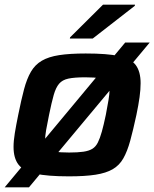

<svg xmlns="http://www.w3.org/2000/svg" viewBox="-29 -747 661 822"><path d="M-9 55 507 -565H612L95 55ZM266 8Q174 8 122.5 -3.5Q71 -15 50 -42.5Q29 -70 29 -118Q29 -144 34.5 -177.5Q40 -211 49 -255Q62 -320 74 -365Q86 -410 103.5 -440Q121 -470 150 -487Q179 -504 224.5 -511Q270 -518 338 -518Q430 -518 481 -507Q532 -496 552.5 -468Q573 -440 573 -391Q573 -364 568.5 -331Q564 -298 555 -255Q541 -190 528.5 -144.5Q516 -99 499 -69Q482 -39 453.5 -22.5Q425 -6 380 1Q335 8 266 8ZM267 -94Q304 -94 328 -97.5Q352 -101 366.5 -110Q381 -119 390 -137Q399 -155 407 -183.5Q415 -212 424 -255Q431 -292 435.5 -318.5Q440 -345 440 -363Q440 -386 430.5 -397Q421 -408 398.5 -412Q376 -416 336 -416Q290 -416 264 -410.5Q238 -405 224 -388.5Q210 -372 201 -340.5Q192 -309 181 -255Q173 -217 168.5 -190.5Q164 -164 164 -146Q164 -124 173 -113Q182 -102 205 -98Q228 -94 267 -94ZM270 -582 271 -587 412 -727H549L548 -722L368 -582Z"/></svg>

Font: Saira SemiExpanded SemiBold
Style: Italic
Weight: 600
Width: 6
Italic angle: -12°
Designer: Hector Gatti with collaboration of the Omnibus-Type team
Foundry: Omnibus-Type
Version: Version 1.101